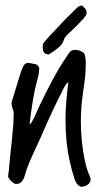

<svg xmlns="http://www.w3.org/2000/svg" viewBox="-20 -683 370 720"><path d="M273.4 -658.2Q276.4 -659.7 288.1 -662.6Q288.1 -662.6 293 -657.2Q297.9 -651.9 299.8 -650.4Q301.8 -647 303.2 -644Q306.6 -635.3 302.7 -625.5Q299.3 -620.6 291 -610.8Q255.9 -573.7 243.2 -563Q228 -550.3 221.2 -538.6Q215.8 -520.5 206.5 -511.2Q197.3 -502 184.6 -493.2Q181.6 -491.2 178 -488.5Q174.3 -485.8 173.3 -485.4Q171.9 -483.9 167.7 -481.7Q163.6 -479.5 163.1 -479Q158.2 -479 155.3 -480Q140.1 -482.9 140.1 -505.4Q140.1 -514.2 141.6 -518.1Q143.1 -522.5 148.4 -527.8Q148.9 -528.8 149.7 -529.5Q150.4 -530.3 150.9 -530.8Q151.4 -531.2 151.9 -531.7Q152.3 -532.2 152.3 -532.7Q164.6 -547.4 189.9 -573.2Q202.1 -585.9 211.9 -596.7Q221.7 -607.4 228.8 -614.7Q235.8 -622.1 249 -634.3Q254.9 -640.1 263.2 -648.2Q271.5 -656.2 273.4 -658.2ZM239.7 -485.4Q247.1 -496.1 262.2 -496.1Q279.8 -496.1 295.4 -483.4Q301.8 -471.7 301.8 -444.8Q301.8 -432.6 300.8 -416Q299.8 -391.6 290 -325.7Q283.2 -276.9 283.2 -228Q283.2 -153.3 298.3 -80.6Q305.7 -44.9 315.9 -24.4Q319.8 -15.6 319.8 -9.8Q319.8 2.9 306.6 11.2Q297.9 16.1 286.1 17.6Q269 13.7 260.7 -7.8Q236.3 -83.5 229.5 -152.3Q225.6 -191.9 225.6 -234.9Q225.6 -293.9 236.3 -374.5Q232.9 -373 229.2 -368.4Q225.6 -363.8 223.4 -360.4Q221.2 -356.9 217.5 -349.4Q213.9 -341.8 213.4 -340.8Q181.6 -280.8 133.8 -170.4Q127.4 -155.8 113.5 -126.2Q99.6 -96.7 89.6 -73Q79.6 -49.3 73.7 -27.3Q64.5 6.8 42.5 6.8Q40.5 6.8 34.7 5.9Q12.2 -8.3 10.3 -22.9Q13.7 -42 15.1 -65.4Q16.6 -86.4 21.5 -128.9Q26.4 -171.4 27.8 -193.8Q31.2 -220.7 31.2 -251.5V-262.7Q23.4 -286.1 23.4 -294.4Q23.4 -299.8 25.9 -307.1Q29.3 -318.4 36.1 -340.8Q43 -363.3 46.4 -374.5Q64.9 -438 72.8 -441.9Q78.6 -447.3 87.4 -447.3Q88.4 -447.3 110.4 -442.9Q118.7 -441.9 123.8 -434.8Q128.9 -427.7 126.5 -419.9Q126.5 -411.1 123.8 -399.2Q121.1 -387.2 117.2 -372.6Q113.3 -357.9 111.8 -351.1Q100.1 -296.9 90.8 -215.8Q94.7 -218.3 99.9 -226.8Q105 -235.4 108.9 -243.4Q112.8 -251.5 117.7 -263.4Q122.6 -275.4 124 -277.8Q183.6 -402.3 218.3 -453.6Q237.8 -481.9 239.7 -485.4Z"/></svg>

Font: Avessa
Style: Medium
Weight: 500
Designer: Arman Khorramak
Foundry: Arman Khorramak
Version: Version 1.000; ttfautohint (v1.8.1)